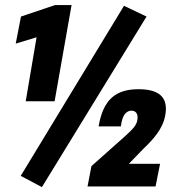

<svg xmlns="http://www.w3.org/2000/svg" viewBox="-20 -744 695 769"><path d="M83 -338.4H198.7L266.6 -723.6H200.2L64 -677.7L43 -569.3L126.5 -594.7ZM147.9 5.4 566.9 -677.7 476.6 -720.7 63 -39.6ZM330.6 2.9H603L621.1 -87.9H496.1L552.7 -146.5C593.8 -185.5 632.3 -228 641.6 -281.2C653.3 -341.8 631.3 -386.7 535.2 -386.7C443.8 -386.7 393.1 -345.7 375 -237.8H463.9C467.3 -262.7 473.1 -279.3 481 -288.1C488.3 -296.4 496.6 -300.8 505.9 -300.8C523.4 -300.8 534.2 -288.6 530.3 -265.1C527.8 -241.7 509.8 -225.6 484.9 -202.1L346.2 -78.6Z"/></svg>

Font: Roboto Flex Super Cond Black
Style: Italic
Weight: 900
Width: 3
Italic angle: -10°
Designer: Berlow after Robertson
Foundry: Google
Version: Version 3.200;Glyphs 3.3 (3311)